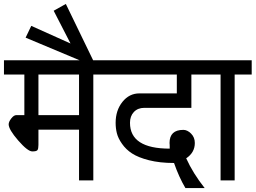

<svg xmlns="http://www.w3.org/2000/svg" viewBox="-30 -920 1303 979"><path d="M373 -333V-540H166V-333ZM14.2 -286.1Q14.2 -298.8 27.3 -315.9Q40.5 -333 53.2 -333H94.2V-540H-9.8V-612.8H527.8V-540H445.8V0H373V-258.8H166V-181.2Q166 -161.6 161.1 -154.8Q156.2 -147.9 134.8 -147.9Q111.3 -147.9 62.5 -204.1Q14.2 -259.8 14.2 -286.1Z M444.8 -612.8H375.5L100.6 -728L129.4 -788.1L329.6 -698.2L243.7 -865.2L305.7 -899.9Z M559.6 -293.9Q559.6 -356.9 594.2 -400.4Q628.9 -443.8 680.7 -443.8H871.6V-540H507.8V-612.8H1027.3V-540H945.8V-370.1H705.6Q672.4 -370.1 652.3 -348.6Q632.8 -327.6 632.8 -293.9Q632.8 -162.1 835.4 -162.1Q835.4 -187 834.5 -190.9Q834.5 -257.8 904.8 -257.8Q925.3 -257.8 944.3 -238.8Q963.4 -219.7 963.4 -190.9Q963.4 -142.1 919.4 -112.8Q954.1 -36.1 1013.7 39.1H915.5Q882.3 -17.1 857.4 -88.9Q785.2 -88.9 729.5 -103Q675.3 -116.7 643.1 -137.7Q612.3 -157.7 592.3 -186.5Q572.3 -214.8 565.9 -240.7Q559.6 -265.6 559.6 -293.9Z M1253.4 -540H1166.5V0H1094.7V-540H1007.8V-612.8H1253.4Z"/></svg>

Font: Miedinger*
Style: Book
Weight: 400
Version: Version 001.000